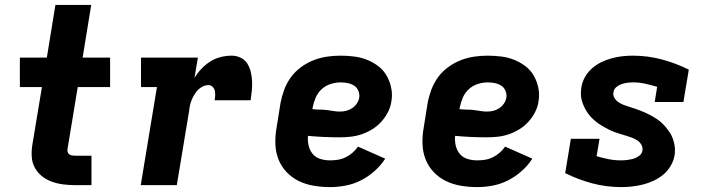

<svg xmlns="http://www.w3.org/2000/svg" viewBox="-20 -755 2890 783"><path d="M287 0Q262 0 238 -3Q214 -6 191.5 -14Q169 -22 151 -36.5Q133 -51 122 -71Q111 -91 109.5 -115.5Q108 -140 112 -165L151 -400H61V-520H171L206 -735H352L317 -520H429V-400H297L255 -145Q254 -139 256.5 -133.5Q259 -128 263.5 -125Q268 -122 274.5 -121Q281 -120 287 -120H353V0Z M554 0 620 -400H555V-520H787L773 -437Q785 -457 801.5 -474.5Q818 -492 838 -504.5Q858 -517 880.5 -522.5Q903 -528 924 -528Q944 -528 961 -520Q978 -512 988 -496.5Q998 -481 1002.5 -462.5Q1007 -444 1008 -424.5Q1009 -405 1007 -385.5Q1005 -366 1002 -346H855Q857 -356 857.5 -366Q858 -376 856 -385Q854 -394 847 -401Q840 -408 831 -408Q819 -408 808 -403Q797 -398 788 -389Q779 -380 772.5 -369Q766 -358 761.5 -347Q757 -336 754.5 -324Q752 -312 751 -301L701 0Z M1326 8Q1292 8 1259.5 2.5Q1227 -3 1199 -16.5Q1171 -30 1149 -53Q1127 -76 1115.5 -105.5Q1104 -135 1103 -168.5Q1102 -202 1108 -235L1124 -335Q1129 -362 1139 -389Q1149 -416 1166 -439.5Q1183 -463 1207.5 -481Q1232 -499 1259 -509.5Q1286 -520 1313.5 -524Q1341 -528 1368 -528Q1397 -528 1424.5 -524.5Q1452 -521 1477 -511Q1502 -501 1523 -485Q1544 -469 1557 -446Q1570 -423 1575.5 -396Q1581 -369 1576 -341Q1573 -319 1562 -297.5Q1551 -276 1534.5 -258Q1518 -240 1497.5 -227.5Q1477 -215 1455 -207.5Q1433 -200 1410.5 -197.5Q1388 -195 1365 -195Q1333 -195 1300 -196.5Q1267 -198 1236 -201Q1234 -181 1238.5 -161.5Q1243 -142 1255 -127.5Q1267 -113 1286 -107Q1305 -101 1326 -101Q1342 -101 1358 -103.5Q1374 -106 1389.5 -113.5Q1405 -121 1417.5 -132Q1430 -143 1440 -157L1551 -108Q1533 -80 1507 -57Q1481 -34 1451 -19Q1421 -4 1389 2Q1357 8 1326 8ZM1366 -300Q1379 -300 1391.5 -303Q1404 -306 1415.5 -313.5Q1427 -321 1435 -332.5Q1443 -344 1445 -357Q1447 -371 1441.5 -384.5Q1436 -398 1424.5 -405.5Q1413 -413 1398.5 -416Q1384 -419 1369 -419Q1349 -419 1328.5 -412.5Q1308 -406 1292 -391.5Q1276 -377 1267.5 -357Q1259 -337 1255 -317L1254 -310Q1268 -308 1282.5 -308Q1297 -308 1310.5 -306.5Q1324 -305 1338 -302.5Q1352 -300 1366 -300Z M1926 8Q1892 8 1859.5 2.5Q1827 -3 1799 -16.5Q1771 -30 1749 -53Q1727 -76 1715.5 -105.5Q1704 -135 1703 -168.5Q1702 -202 1708 -235L1724 -335Q1729 -362 1739 -389Q1749 -416 1766 -439.5Q1783 -463 1807.5 -481Q1832 -499 1859 -509.5Q1886 -520 1913.5 -524Q1941 -528 1968 -528Q1997 -528 2024.5 -524.5Q2052 -521 2077 -511Q2102 -501 2123 -485Q2144 -469 2157 -446Q2170 -423 2175.5 -396Q2181 -369 2176 -341Q2173 -319 2162 -297.5Q2151 -276 2134.5 -258Q2118 -240 2097.5 -227.5Q2077 -215 2055 -207.5Q2033 -200 2010.5 -197.5Q1988 -195 1965 -195Q1933 -195 1900 -196.5Q1867 -198 1836 -201Q1834 -181 1838.5 -161.5Q1843 -142 1855 -127.5Q1867 -113 1886 -107Q1905 -101 1926 -101Q1942 -101 1958 -103.5Q1974 -106 1989.5 -113.5Q2005 -121 2017.5 -132Q2030 -143 2040 -157L2151 -108Q2133 -80 2107 -57Q2081 -34 2051 -19Q2021 -4 1989 2Q1957 8 1926 8ZM1966 -300Q1979 -300 1991.5 -303Q2004 -306 2015.5 -313.5Q2027 -321 2035 -332.5Q2043 -344 2045 -357Q2047 -371 2041.5 -384.5Q2036 -398 2024.5 -405.5Q2013 -413 1998.5 -416Q1984 -419 1969 -419Q1949 -419 1928.5 -412.5Q1908 -406 1892 -391.5Q1876 -377 1867.5 -357Q1859 -337 1855 -317L1854 -310Q1868 -308 1882.5 -308Q1897 -308 1910.5 -306.5Q1924 -305 1938 -302.5Q1952 -300 1966 -300Z M2514 8Q2452 8 2394.5 -7.5Q2337 -23 2285 -49L2308 -189H2425L2413 -118Q2437 -111 2461.5 -106Q2486 -101 2512 -101Q2524 -101 2537 -102.5Q2550 -104 2562.5 -107.5Q2575 -111 2586.5 -119.5Q2598 -128 2600 -141Q2602 -154 2595.5 -165Q2589 -176 2579 -182.5Q2569 -189 2557 -193.5Q2545 -198 2533.5 -201.5Q2522 -205 2510 -208.5Q2498 -212 2486 -216.5Q2474 -221 2463 -226.5Q2452 -232 2441.5 -238Q2431 -244 2421 -251Q2411 -258 2402 -266Q2393 -274 2385 -283.5Q2377 -293 2371 -303Q2365 -313 2360 -324.5Q2355 -336 2352 -348Q2349 -360 2349 -373Q2349 -386 2351 -399Q2354 -420 2365.5 -440.5Q2377 -461 2394 -476Q2411 -491 2431.5 -501Q2452 -511 2473.5 -517Q2495 -523 2517 -525.5Q2539 -528 2560 -528Q2622 -528 2679.5 -512.5Q2737 -497 2789 -471L2767 -339H2650L2660 -401Q2636 -408 2612 -413.5Q2588 -419 2562 -419Q2550 -419 2538.5 -417.5Q2527 -416 2515 -412Q2503 -408 2493.5 -400Q2484 -392 2482 -380Q2479 -367 2485.5 -356Q2492 -345 2502.5 -338Q2513 -331 2524 -327Q2535 -323 2547.5 -319Q2560 -315 2572 -311Q2584 -307 2595 -302.5Q2606 -298 2617 -293Q2628 -288 2638.5 -282Q2649 -276 2659.5 -269Q2670 -262 2678.5 -254Q2687 -246 2695 -236.5Q2703 -227 2710 -217Q2717 -207 2721.5 -195.5Q2726 -184 2729 -172Q2732 -160 2732.5 -147Q2733 -134 2731 -121Q2727 -99 2715 -78.5Q2703 -58 2685 -43Q2667 -28 2645.5 -18Q2624 -8 2602 -2.5Q2580 3 2558 5.5Q2536 8 2514 8Z"/></svg>

Font: Iosevka Etoile Heavy
Style: Italic
Weight: 900
Italic angle: -9°
Designer: Belleve Invis
Foundry: Belleve Invis
Version: Version 22.1.2; ttfautohint (v1.8.4)